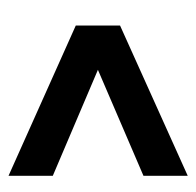

<svg xmlns="http://www.w3.org/2000/svg" viewBox="-25 -503 461 451"><g transform="rotate(90 205.5 -277.5)"><path d="M393 -67 40 -225V-329L393 -488V-384L144 -277L393 -171Z"/></g></svg>

Font: Cabin Resolve
Style: Bold-Resolve
Weight: 700
Designer: Pablo Impallari
Foundry: Pablo Impallari. http://www.impallari.com Igino Marini. http://www.ikern.com
Version: Version 3.001